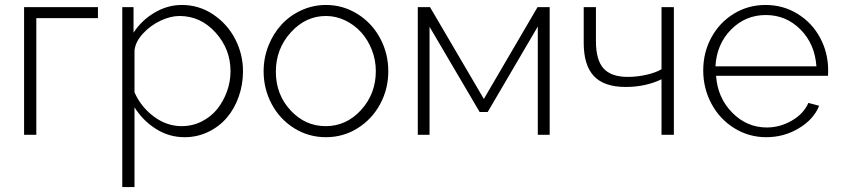

<svg xmlns="http://www.w3.org/2000/svg" viewBox="-20 -549 3425 782"><path d="M78.1 0V-520H378.9V-475.1H127.9V0Z M527.8 -111.8V212.9H478V-520H523.9V-416Q557.1 -466.8 609.9 -497.8Q662.6 -528.8 720.7 -528.8Q791 -528.8 848.9 -489.7Q906.7 -450.7 938.2 -389.2Q969.7 -327.6 969.7 -258.8Q969.7 -204.6 952.4 -155.5Q935.1 -106.4 904.3 -70.1Q873.5 -33.7 828.6 -12Q783.7 9.8 731.9 9.8Q668.5 9.8 615.2 -23.9Q562 -57.6 527.8 -111.8ZM918.9 -258.8Q918.9 -349.1 857.9 -416.5Q796.9 -483.9 710.9 -483.9Q674.8 -483.9 634 -464.8Q593.3 -445.8 562.7 -412.8Q532.2 -379.9 527.8 -344.2V-172.9Q554.2 -113.3 606.7 -74.2Q659.2 -35.2 719.7 -35.2Q763.7 -35.2 801.8 -54.4Q839.8 -73.7 865 -105.2Q890.1 -136.7 904.5 -176.8Q918.9 -216.8 918.9 -258.8Z M1053.7 -258.8Q1053.7 -313 1073.2 -362.5Q1092.8 -412.1 1126.5 -448.7Q1160.2 -485.4 1207.5 -507.1Q1254.9 -528.8 1307.6 -528.8Q1377.4 -528.8 1436.3 -491.9Q1495.1 -455.1 1528.3 -393.1Q1561.5 -331.1 1561.5 -258.8Q1561.5 -187 1528.6 -125.5Q1495.6 -64 1437 -27.1Q1378.4 9.8 1307.6 9.8Q1236.3 9.8 1177.7 -27.1Q1119.1 -64 1086.4 -125.5Q1053.7 -187 1053.7 -258.8ZM1510.7 -259.8Q1510.7 -304.7 1494.4 -346.2Q1478 -387.7 1450.7 -417.7Q1423.3 -447.8 1386 -465.8Q1348.6 -483.9 1307.6 -483.9Q1224.6 -483.9 1164.1 -416.7Q1103.5 -349.6 1103.5 -256.8Q1103.5 -164.6 1163.1 -99.9Q1222.7 -35.2 1306.6 -35.2Q1390.6 -35.2 1450.7 -101.1Q1510.7 -167 1510.7 -259.8Z M1681.6 0V-520H1731.4L1950.7 -146L2169.4 -520H2218.8V0H2170.4V-440.9L1966.3 -92.8H1933.6L1729.5 -439.9V0Z M2674.3 0V-226.1Q2608.9 -194.8 2528.3 -194.8Q2440.9 -194.8 2399.2 -238.8Q2357.4 -282.7 2357.4 -375V-520H2407.2V-380.9Q2407.2 -304.7 2438.2 -270.3Q2469.2 -235.8 2536.6 -235.8Q2575.2 -235.8 2613.5 -244.6Q2651.9 -253.4 2674.3 -267.1V-520H2724.6V0Z M3101.1 9.8Q3029.8 9.8 2970.5 -27.1Q2911.1 -64 2877.7 -126.5Q2844.2 -189 2844.2 -262.2Q2844.2 -335 2877.2 -396Q2910.2 -457 2968.5 -492.9Q3026.9 -528.8 3098.1 -528.8Q3169.9 -528.8 3228.8 -492.4Q3287.6 -456.1 3320.3 -395Q3353 -334 3353 -262.2Q3353 -245.1 3352.1 -240.2H2896.5Q2902.8 -150.4 2962.4 -90.1Q3022 -29.8 3103 -29.8Q3157.2 -29.8 3205.3 -57.9Q3253.4 -85.9 3272.5 -129.9L3316.4 -118.2Q3293.9 -62.5 3233.4 -26.4Q3172.9 9.8 3101.1 9.8ZM2894 -278.8H3305.2Q3298.8 -370.1 3240.2 -429Q3181.6 -487.8 3099.1 -487.8Q3016.1 -487.8 2957.5 -428.5Q2898.9 -369.1 2894 -278.8Z"/></svg>

Font: Rawline Light
Style: Regular
Weight: 300
Designer: Matt McInerney, Pablo Impallari, Rodrigo Fuenzalida
Foundry: Matt McInerney, Pablo Impallari, Rodrigo Fuenzalida
Version: Version 4.020;PS 004.020;hotconv 1.0.88;makeotf.lib2.5.64775